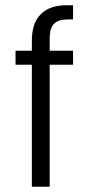

<svg xmlns="http://www.w3.org/2000/svg" viewBox="-20 -710 328 730"><path d="M185.1 -619.1Q168.9 -602.5 168.9 -564V-517.1H257.8V-463.9H168.9V0H101.1V-463.9H39.1V-517.1H101.1V-555.2Q101.1 -621.6 134.3 -655.3Q168 -689.9 231.9 -689.9H257.8V-636.2H237.8Q201.2 -636.2 185.1 -619.1Z"/></svg>

Font: D-DIN Condensed
Style: Regular
Weight: 400
Width: 3
Designer: Charles Nix
Foundry: Datto Inc.
Version: Version 1.00